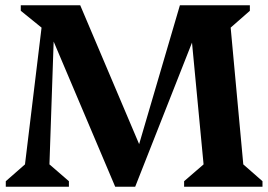

<svg xmlns="http://www.w3.org/2000/svg" viewBox="-20 -710 1020 730"><path d="M2 0V-21L75 -85L138 -605L59 -669V-690H285L509 -162L664 -690H930V-669L857 -605L905 -85L978 -21V0H680V-21L754 -85L710 -548L494 0H418L184 -552L168 -85L242 -21V0Z"/></svg>

Font: Platypi SemiBold
Style: Regular
Weight: 600
Designer: David Sargent
Foundry: Bolt Cutter Type
Version: Version 1.200; ttfautohint (v1.8.4.7-5d5b)